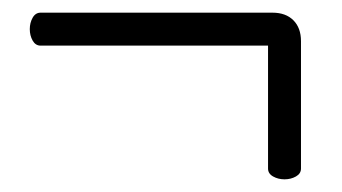

<svg xmlns="http://www.w3.org/2000/svg" viewBox="-20 -465 540 303"><path d="M403 -393H44Q36 -393 31.5 -401Q27 -409 27 -419Q27 -429 31.5 -437Q36 -445 44 -445H410Q431 -445 443 -433Q455 -421 455 -400V-199Q455 -191 447 -186.5Q439 -182 429 -182Q419 -182 411 -186.5Q403 -191 403 -199Z"/></svg>

Font: Moon Stars Kai HW Light
Style: Regular
Weight: 300
Designer: GuiWonder
Version: Version 1.101